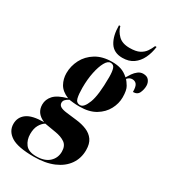

<svg xmlns="http://www.w3.org/2000/svg" viewBox="-319 -888 1101 1243"><g transform="rotate(30 231.5 -266.5)"><path d="M141 240Q20 240 -30 207.5Q-80 175 -80 121Q-80 71 -40.5 42Q-1 13 87 13Q51 -3 35 -26Q19 -49 19 -81Q19 -119 46.5 -149.5Q74 -180 144 -199Q93 -220 73 -256Q53 -292 53 -335Q53 -388 78 -436.5Q103 -485 152.5 -515.5Q202 -546 275 -546Q311 -546 340 -537Q369 -528 398 -502Q407 -518 419.5 -536Q432 -554 449 -567Q466 -580 487 -580Q516 -580 529.5 -562.5Q543 -545 543 -522Q543 -495 531.5 -469.5Q520 -444 487 -444Q487 -484 475.5 -499Q464 -514 443 -514Q422 -514 406 -495Q417 -483 432 -458.5Q447 -434 447 -380Q447 -334 423.5 -290Q400 -246 353 -217.5Q306 -189 233 -189Q205 -189 184.5 -191.5Q164 -194 156 -195Q136 -184 128.5 -174.5Q121 -165 121 -153Q121 -136 136 -126.5Q151 -117 185 -113L260 -104Q304 -99 338.5 -84.5Q373 -70 393 -42Q413 -14 413 34Q413 95 380.5 141.5Q348 188 287 214Q226 240 141 240ZM233 -199Q261 -199 283.5 -257.5Q306 -316 306 -450Q306 -492 298.5 -514Q291 -536 268 -536Q247 -536 229.5 -504.5Q212 -473 201 -420.5Q190 -368 190 -304Q190 -257 197 -228Q204 -199 233 -199ZM152 230Q215 230 248.5 199Q282 168 282 121Q282 77 254 57.5Q226 38 181 31L98 17Q76 31 61.5 57Q47 83 47 124Q47 167 70.5 198.5Q94 230 152 230ZM316 -601Q252 -601 222.5 -648Q193 -695 193 -773H203Q211 -739 240 -709.5Q269 -680 325 -680Q372 -680 398 -693.5Q424 -707 438.5 -728Q453 -749 463 -773H474Q468 -725 449 -686Q430 -647 397.5 -624Q365 -601 316 -601Z"/></g></svg>

Font: Noto Serif Display ExtraCondensed Black
Style: Italic
Weight: 900
Width: 2
Italic angle: -12°
Designer: Monotype Design Team
Foundry: Monotype Imaging Inc.
Version: Version 2.009